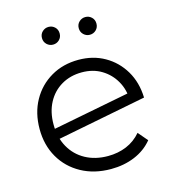

<svg xmlns="http://www.w3.org/2000/svg" viewBox="-107 -806 819 901"><g transform="rotate(-15 302.0 -356.0)"><path d="M322.6 4.7Q240.8 4.7 178.4 -29.7Q115.9 -64 81 -124.6Q46.1 -185.3 46.1 -263Q46.1 -341.1 79.6 -401.3Q113 -461.5 171.7 -495.8Q230.3 -530.2 305.7 -530.2Q376.6 -530.2 432.4 -498.4Q488.3 -466.6 521.9 -410.2Q555.5 -353.7 557.8 -279.4L106 -191.2L101.7 -243.2L516.8 -323.6L490.2 -285.8Q489.5 -336.4 465.9 -377.9Q442.3 -419.5 401.2 -444.4Q360.2 -469.3 305.7 -469.3Q249.9 -469.3 206.6 -443.9Q163.3 -418.6 139.1 -373.1Q114.9 -327.6 114.9 -267.7Q114.9 -204.2 141.4 -156.9Q167.9 -109.6 215.1 -83.8Q262.3 -57.9 324.3 -57.9Q373.4 -57.9 414.5 -75.1Q455.6 -92.3 485.5 -127.2L525 -80.9Q490.4 -38.9 437.9 -17.1Q385.4 4.7 322.6 4.7ZM389 -629.7Q371.6 -629.7 358.8 -641.9Q346 -654.2 346 -672.7Q346 -691.6 358.8 -703.6Q371.6 -715.7 389 -715.7Q406.8 -715.7 419.4 -703.6Q432 -691.6 432 -672.7Q432 -654.2 419.4 -641.9Q406.8 -629.7 389 -629.7ZM210.3 -629.7Q192.9 -629.7 180.1 -641.9Q167.3 -654.2 167.3 -672.7Q167.3 -691.6 180.1 -703.6Q192.9 -715.7 210.3 -715.7Q228.1 -715.7 240.7 -703.6Q253.3 -691.6 253.3 -672.7Q253.3 -654.2 240.7 -641.9Q228.1 -629.7 210.3 -629.7Z"/></g></svg>

Font: Montserrat Alternates Thin
Style: Regular
Weight: 100
Designer: Julieta Ulanovsky
Foundry: Julieta Ulanovsky
Version: Version 9.000